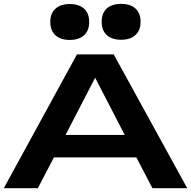

<svg xmlns="http://www.w3.org/2000/svg" viewBox="-20 -985 1000 1005"><path d="M478 -578.1 323.2 -278.8H632.8ZM0 0 382.8 -700.2H575.2L960 0H777.8L693.8 -161.1H262.2L178.2 0ZM270.3 -939.7Q243.2 -915.5 243.2 -870.1Q243.2 -824.7 270.3 -800.3Q297.4 -775.9 345.2 -775.9Q393.1 -775.9 419.9 -800.3Q446.8 -824.7 446.8 -870.1Q446.8 -915.5 419.9 -939.7Q393.1 -963.9 345.2 -963.9Q297.4 -963.9 270.3 -939.7ZM539.1 -940.7Q512.2 -916.5 512.2 -871.1Q512.2 -825.7 539.1 -801.3Q565.9 -776.9 613.8 -776.9Q661.6 -776.9 688.7 -801.3Q715.8 -825.7 715.8 -871.1Q715.8 -916.5 688.7 -940.7Q661.6 -964.8 613.8 -964.8Q565.9 -964.8 539.1 -940.7Z"/></svg>

Font: Messapia Bold
Style: Regular
Weight: 400
Designer: Luca Marsano
Foundry: Collletttivo
Version: Version 1.000;FEAKit 1.0